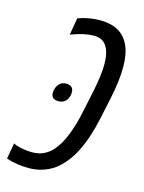

<svg xmlns="http://www.w3.org/2000/svg" viewBox="-140 -702 578 773"><g transform="rotate(15 149.0 -315.5)"><path d="M56.6 9.8Q31.2 9.8 7.3 6.1Q-16.6 2.4 -37.6 -4.9L-25.9 -71.3Q-24.9 -70.3 -23.9 -70.1Q-22.9 -69.8 -22 -68.8Q-6.3 -62 14.6 -58.6Q35.6 -55.2 52.2 -55.2Q79.6 -55.2 99.9 -64.7Q120.1 -74.2 135.3 -90.3Q162.1 -119.6 179.9 -165.8Q197.8 -211.9 207.5 -259.8L228 -356.4Q234.9 -389.2 238.8 -418.5Q242.7 -447.8 242.7 -472.2Q242.7 -498 238 -517.6Q233.4 -537.1 224.1 -549.8Q215.3 -561.5 202.9 -567.4Q190.4 -573.2 173.8 -573.2Q152.8 -573.2 131.6 -568.6Q110.4 -564 84.5 -554.7Q82.5 -554.2 80.8 -553.5Q79.1 -552.7 77.1 -551.8L89.4 -623.5Q112.3 -631.8 135.7 -635.7Q159.2 -639.6 180.2 -639.6Q210.4 -639.6 234.4 -632.1Q258.3 -624.5 275.4 -608.9Q290.5 -595.2 300.5 -575.4Q310.5 -555.7 314.9 -529.8Q318.8 -507.8 318.8 -481Q318.8 -454.6 315.2 -422.1Q311.5 -389.6 303.7 -353L283.2 -256.3Q274.4 -215.3 262.7 -180.2Q251 -145 236.3 -115.7Q221.2 -85.4 202.6 -62.5Q184.1 -39.6 162.6 -23.4Q140.1 -7.3 113.3 1.2Q86.4 9.8 56.6 9.8ZM102.1 -281.2Q86.9 -281.2 79.3 -288.1Q71.8 -294.9 71.8 -308.1Q71.8 -327.6 83 -342.8Q94.2 -357.9 114.7 -357.9Q129.9 -357.9 137.7 -350.8Q145.5 -343.8 145.5 -329.6Q145.5 -309.6 134.3 -295.4Q123 -281.2 102.1 -281.2Z"/></g></svg>

Font: Open Sans Condensed
Style: Italic
Weight: 400
Width: 3
Italic angle: -12°
Designer: Monotype Design Team
Foundry: Monotype Imaging Inc.
Version: Version 3.000